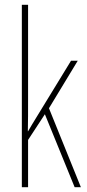

<svg xmlns="http://www.w3.org/2000/svg" viewBox="-20 -780 364 800"><path d="M97 -361V-760H71V0H97V-197L167 -304L291 0H317L184 -329L304 -527H276L128 -285C116 -266 110 -255 97 -233H96C97 -278 97 -314 97 -361Z"/></svg>

Font: Noto Sans Ethiopic ExtraCondensed Thin
Style: Regular
Weight: 100
Width: 2
Designer: Monotype Design Team
Foundry: Monotype Imaging Inc.
Version: Version 2.102